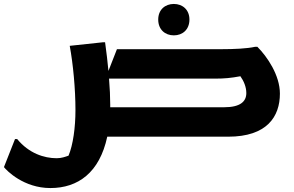

<svg xmlns="http://www.w3.org/2000/svg" viewBox="-59 -692 1490 972"><path d="M821 -513C865 -513 900 -542 900 -593C900 -643 865 -672 821 -672C777 -672 742 -643 742 -593C742 -542 777 -513 821 -513ZM1244 -455H1232C1192 -446 1126 -443 1063 -443H533L490 -333C486 -378 480 -426 473 -478H462L294 -460C311 -369 323 -242 323 -135C323 -47 311 41 288 96C271 102 252 109 228 109C164 109 87 84 28 12H17L-39 154C-25 172 61 260 196 260C336 260 445 182 484 0H1096C1293 0 1358 -102 1358 -218C1358 -311 1294 -405 1244 -455ZM1075 -149H499V-162C499 -201 497 -245 493 -294H1032C1076 -294 1110 -297 1158 -306C1175 -282 1188 -252 1188 -221C1188 -179 1159 -149 1075 -149Z"/></svg>

Font: Kufam Arabic Latin Roman Bold
Style: Regular
Weight: 700
Designer: Wael Morcos & Artur Schmal
Version: Version 1.200;PS 001.200;hotconv 1.0.88;makeotf.lib2.5.64775